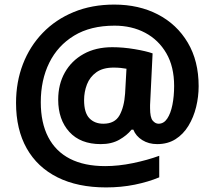

<svg xmlns="http://www.w3.org/2000/svg" viewBox="-20 -734 937 838"><path d="M847 -358Q847 -312 836 -267Q825 -222 802.5 -185Q780 -148 746 -126.5Q712 -105 666 -105Q629 -105 601 -122.5Q573 -140 562 -168H554Q534 -143 500.5 -124Q467 -105 420 -105Q331 -105 282.5 -158.5Q234 -212 234 -299Q234 -366 263 -417.5Q292 -469 345 -498.5Q398 -528 470 -528Q517 -528 567.5 -519.5Q618 -511 646 -501L636 -296Q635 -286 635 -275.5Q635 -265 635 -262Q635 -221 646.5 -207.5Q658 -194 672 -194Q695 -194 710 -216.5Q725 -239 732.5 -276.5Q740 -314 740 -359Q740 -443 706 -501.5Q672 -560 613.5 -591Q555 -622 480 -622Q375 -622 303.5 -578.5Q232 -535 195 -460Q158 -385 158 -288Q158 -198 190.5 -135.5Q223 -73 285.5 -41Q348 -9 439 -9Q497 -9 560 -22Q623 -35 675 -54V40Q627 60 568 72Q509 84 443 84Q319 84 231 40Q143 -4 96.5 -86.5Q50 -169 50 -285Q50 -376 80 -454Q110 -532 166.5 -590.5Q223 -649 302 -681.5Q381 -714 479 -714Q586 -714 669 -671Q752 -628 799.5 -548Q847 -468 847 -358ZM347 -297Q347 -242 370 -218Q393 -194 431 -194Q481 -194 501.5 -230.5Q522 -267 526 -326L532 -434Q521 -436 507 -437.5Q493 -439 476 -439Q429 -439 400.5 -418.5Q372 -398 359.5 -365.5Q347 -333 347 -297Z"/></svg>

Font: Noto Sans Thaana
Style: Regular
Weight: 400
Designer: Monotype Design Team
Foundry: Monotype Imaging Inc.
Version: Version 2.001